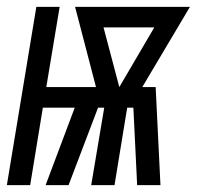

<svg xmlns="http://www.w3.org/2000/svg" viewBox="-44 -540 574 560"><path d="M-24 0 62 -520H130L91 -286H236L175 -520H510L371 -286H410L424 0H356L345 -226H327L290 0H222L260 -226H242L156 0H89L174 -226H81L44 0ZM304 -286 406 -460H258Z"/></svg>

Font: Iosevka SS04
Style: Italic
Weight: 400
Italic angle: -9°
Monospace: yes
Designer: Belleve Invis
Foundry: Belleve Invis
Version: Version 19.0.0; ttfautohint (v1.8.4)